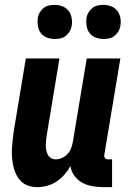

<svg xmlns="http://www.w3.org/2000/svg" viewBox="-20 -760 540 788"><path d="M133 8Q114 8 97 2.5Q80 -3 67.5 -15Q55 -27 47 -43Q39 -59 35 -76.5Q31 -94 29.5 -112.5Q28 -131 29 -149.5Q30 -168 32 -187Q34 -206 37 -225L86 -520H224L172 -206Q170 -195 169 -184.5Q168 -174 168 -163.5Q168 -153 170 -143Q172 -133 176.5 -124.5Q181 -116 190 -111Q199 -106 209 -106Q222 -106 235 -112Q248 -118 257.5 -128.5Q267 -139 272 -152Q277 -165 279 -178L336 -520H474L408 -124Q407 -116 411 -111Q415 -106 423 -106H440V8H404Q380 8 358 4Q336 0 317 -10.5Q298 -21 285 -39Q272 -57 269 -79Q259 -60 244.5 -43.5Q230 -27 212 -15Q194 -3 173.5 2.5Q153 8 133 8ZM405 -600Q388 -600 372.5 -606Q357 -612 347.5 -624.5Q338 -637 335.5 -653.5Q333 -670 335 -687Q337 -699 343.5 -709.5Q350 -720 359.5 -727.5Q369 -735 381 -737.5Q393 -740 404 -740Q421 -740 436.5 -734Q452 -728 461.5 -715.5Q471 -703 474 -686.5Q477 -670 474 -653Q472 -641 465.5 -630.5Q459 -620 449.5 -612.5Q440 -605 428 -602.5Q416 -600 405 -600ZM205 -600Q188 -600 172.5 -606Q157 -612 147.5 -624.5Q138 -637 135.5 -653.5Q133 -670 135 -687Q137 -699 143.5 -709.5Q150 -720 159.5 -727.5Q169 -735 181 -737.5Q193 -740 204 -740Q221 -740 236.5 -734Q252 -728 261.5 -715.5Q271 -703 274 -686.5Q277 -670 274 -653Q272 -641 265.5 -630.5Q259 -620 249.5 -612.5Q240 -605 228 -602.5Q216 -600 205 -600Z"/></svg>

Font: Iosevka Curly Heavy
Style: Italic
Weight: 900
Italic angle: -9°
Monospace: yes
Designer: Belleve Invis
Foundry: Belleve Invis
Version: Version 22.1.2; ttfautohint (v1.8.4)